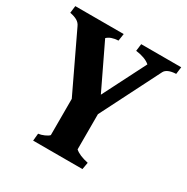

<svg xmlns="http://www.w3.org/2000/svg" viewBox="-160 -799 906 931"><g transform="rotate(30 293.0 -333.5)"><path d="M209 -66V-269L57 -588Q50 -604 35 -613Q20 -622 -6 -627L-1 -667H270L264 -627Q222 -625 202 -605L321 -357L443 -597Q417 -620 363 -627L368 -667H592L587 -627Q562 -626 546 -619Q530 -612 524 -600L356 -268V-71Q379 -50 431 -39L424 0H148L152 -41Q168 -43 185 -50.5Q202 -58 209 -66Z"/></g></svg>

Font: Caladea
Style: Bold
Weight: 700
Designer: Carolina Giovagnoli and Andres Torresi
Foundry: Carolina Giovagnoli & Andres Torresi
Version: Version 1.001